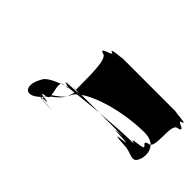

<svg xmlns="http://www.w3.org/2000/svg" viewBox="-74 -1061 1144 1144"><g transform="rotate(45 498.5 -488.5)"><path d="M198 -325C161 -264 172 -208 219 -220C234 -224 251 -235 268 -251H269C273 -255 277 -260 281 -264C264 -268 247 -271 281 -276H287C285 -272 283 -269 282 -266L292 -278C300 -281 309 -287 309 -295C339 -316 364 -340 378 -365C362 -343 333 -322 306 -304C305 -333 286 -376 300 -393C248 -373 205 -349 198 -325ZM347 -697C393 -697 385 -525 387 -432C287 -432 522 -429 335 -422C284 -418 334 -413 343 -407C360 -409 375 -410 392 -412C391 -402 387 -393 385 -387C383 -380 382 -372 378 -365C382 -372 387 -380 389 -388C394 -397 400 -406 411 -415C469 -422 529 -427 585 -432H432C513 -488 671 -534 835 -539C888 -542 916 -531 933 -513C968 -541 928 -697 979 -697C1039 -714 925 -729 973 -741C1020 -753 820 -759 928 -759H429C506 -759 340 -753 379 -741C418 -729 297 -714 347 -697ZM300 -393C307 -395 312 -398 319 -400C310 -400 304 -398 300 -393ZM268 -251C268 -250 275 -248 285 -247C283 -249 281 -251 281 -254C274 -253 270 -252 269 -251ZM319 -400C339 -402 350 -405 343 -407C333 -405 326 -402 319 -400ZM282 -266C282 -265 281 -265 281 -264C281 -264 282 -264 282 -264ZM282 -264C281 -260 281 -257 281 -254H284C349 -257 303 -261 282 -264ZM285 -247C288 -245 306 -244 330 -244C417 -244 336 -245 285 -247ZM585 -432H741C873 -432 600 -429 799 -422C888 -416 649 -409 826 -400C890 -400 929 -344 952 -418C963 -455 955 -490 933 -513C930 -510 927 -509 922 -509C861 -492 960 -477 888 -465C772 -453 909 -447 833 -447C785 -447 693 -441 585 -432Z"/></g></svg>

Font: bitstorm
Style: maxextobl
Weight: 400
Version: Version 0.2